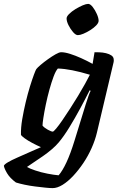

<svg xmlns="http://www.w3.org/2000/svg" viewBox="-86 -769 621 989"><path d="M185 200Q171 200 147 197.5Q123 195 95 191.5Q67 188 41 182.5Q15 177 -4 171Q-35 148 -49.5 123.5Q-64 99 -66 85Q-64 78 -45.5 67Q-27 56 1.5 43.5Q30 31 62.5 16.5Q95 2 125 -11Q104 -20 80.5 -32.5Q57 -45 40.5 -57Q24 -69 22 -75Q21 -111 28.5 -155Q36 -199 46.5 -243Q57 -287 68.5 -324Q80 -361 89 -385Q98 -409 101 -413Q107 -421 123.5 -435Q140 -449 161 -464Q182 -479 200.5 -489.5Q219 -500 229 -500Q248 -500 275 -491.5Q302 -483 332 -469.5Q362 -456 391 -440L401 -500Q410 -500 426.5 -499.5Q443 -499 460 -495Q477 -491 488.5 -483Q500 -475 500 -460Q500 -458 500 -454.5Q500 -451 499 -448L413 -85Q404 -47 386 -6.5Q368 34 343.5 70.5Q319 107 291.5 136.5Q264 166 236.5 183Q209 200 185 200ZM216 134Q236 111 256.5 67Q277 23 298 -45L356 -233Q364 -258 370.5 -276.5Q377 -295 381 -301L376 -304Q355 -262 327.5 -211Q300 -160 271.5 -113.5Q243 -67 217 -36Q203 -19 181.5 -0.5Q160 18 135.5 35Q111 52 89 66.5Q67 81 53 91Q66 99 95.5 109Q125 119 158.5 125.5Q192 132 216 134ZM186 -91Q190 -91 203.5 -107Q217 -123 235.5 -150Q254 -177 275 -209.5Q296 -242 316 -275Q336 -308 352 -337Q368 -366 377 -384Q327 -399 286.5 -407Q246 -415 212 -416Q201 -404 190 -374.5Q179 -345 168.5 -307Q158 -269 150 -230.5Q142 -192 137.5 -162.5Q133 -133 133 -122Q142 -111 160 -101Q178 -91 186 -91ZM315 -588Q304 -588 290.5 -603.5Q277 -619 267 -639Q257 -659 257 -674Q257 -684 270 -697Q283 -710 302.5 -722Q322 -734 340 -741.5Q358 -749 368 -749Q379 -749 391.5 -733Q404 -717 413 -696.5Q422 -676 422 -662Q422 -651 409.5 -638Q397 -625 378.5 -613.5Q360 -602 343 -595Q326 -588 315 -588Z"/></svg>

Font: Texturina 12pt
Style: Bold Italic
Weight: 700
Italic angle: -11°
Designer: Guillermo Torres Carreño
Foundry: Omnibus-Type
Version: Version 1.002